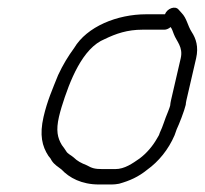

<svg xmlns="http://www.w3.org/2000/svg" viewBox="-20 -510 545 511"><path d="M419 -472H369C292 -472 211.3 -439.4 177.2 -382C161 -359.8 147.6 -337.9 134.6 -310C119.6 -272.4 105.8 -241.9 95.9 -199C84.8 -150.6 92 -120.8 108.9 -95C112.7 -91 115.7 -86.7 117.9 -82C125 -71.5 133.8 -66.7 143.6 -59C164.4 -36.8 197.1 -19 243.4 -19H277.4C283.4 -19 289.9 -19.7 296.9 -21C325.5 -29 348.2 -39.2 371.4 -58C402.4 -80.2 428.2 -111.9 444.6 -150L450.3 -166C456.6 -179.1 470.7 -215.1 474.3 -231C474.6 -235 475.2 -239 476.1 -243L502 -355C509 -385.5 501.5 -407.7 490.1 -425C478.8 -442.6 477.5 -461.2 462.9 -476L455.7 -484C446.6 -495.9 424.8 -487.5 419 -472ZM434.1 -438C438.1 -432.8 440.1 -425.6 442.7 -419C449.8 -399.9 467.9 -385 461 -355L435.1 -243C434 -238.3 433.3 -233.7 432.9 -229C432.3 -226.3 430.3 -220.7 426.9 -212C417.7 -190.6 414.4 -175.4 405 -156C404.1 -152 401.6 -147 397.6 -141C386.2 -120.9 370 -101.9 351.3 -88C332.8 -75.2 311.8 -60 286.9 -60H252.9C232 -60 224.7 -62.4 211.2 -70C195.6 -76.2 185.9 -81.3 176 -91C169.9 -96.6 159.8 -100.5 155.9 -108C152.5 -113.3 148.7 -118.7 144.6 -124C133.1 -143.1 128.6 -162.7 136.9 -199C138.9 -207.7 141.3 -216.3 143.9 -225C165.5 -294.9 199.4 -382.1 258.7 -406C288.7 -420.5 318.7 -431 359.5 -431H417.5C422.8 -431 428.4 -433.3 434.1 -438Z"/></svg>

Font: HoneyBee
Style: SeLitIt
Weight: 300
Foundry: Cannot Into Space Fonts
Version: Version 0.89